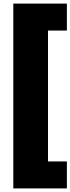

<svg xmlns="http://www.w3.org/2000/svg" viewBox="-20 -828 392 1068"><path d="M54 220V-808H352V-658H247V70H352V220Z"/></svg>

Font: Encode Sans Cnd Black
Style: Regular
Weight: 900
Width: 3
Designer: Multiple Designers
Foundry: Impallari Type
Version: Version 3.002; ttfautohint (v1.8.3) -l 8 -r 50 -G 200 -x 14 